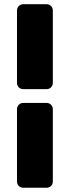

<svg xmlns="http://www.w3.org/2000/svg" viewBox="-20 -720 329 905"><path d="M60.1 134.8V-205.1Q60.1 -217.8 68.6 -226.3Q77.1 -234.9 89.8 -234.9H199.2Q211.9 -234.9 220.5 -226.3Q229 -217.8 229 -205.1V134.8Q229 147.9 220.5 156.5Q211.9 165 199.2 165H89.8Q77.1 165 68.6 156.5Q60.1 147.9 60.1 134.8ZM60.1 -330.1V-669.9Q60.1 -683.1 68.6 -691.7Q77.1 -700.2 89.8 -700.2H199.2Q211.9 -700.2 220.5 -691.7Q229 -683.1 229 -669.9V-330.1Q229 -316.9 220.5 -308.3Q211.9 -299.8 199.2 -299.8H89.8Q77.1 -299.8 68.6 -308.3Q60.1 -316.9 60.1 -330.1Z"/></svg>

Font: Days One
Style: Regular
Weight: 400
Designer: Alexander Kalachev, Alexey Maslov, Jovanny Lemonad
Foundry: Alexander Kalachev, Alexey Maslov, Jovanny Lemonad
Version: Version 1.002